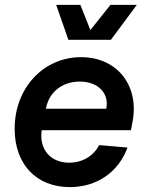

<svg xmlns="http://www.w3.org/2000/svg" viewBox="-20 -750 602 786"><path d="M266 16C376 16 465 -45 502 -146L386 -156C362 -110 316 -84 263 -84C186 -84 139 -140 151 -217H516L523 -254C550 -402 458 -516 312 -516C158 -516 40 -390 40 -223C40 -77 129 16 266 16ZM415 -305H168C180 -373 235 -416 306 -416C381 -416 428 -369 415 -305ZM260 -587H434L540 -730H432L350 -627L309 -730H210Z"/></svg>

Font: Uncut Sans Semibold Italic
Style: Regular
Weight: 600
Italic angle: -11°
Designer: Kasper Nordkvist
Foundry: UNCUT.wtf
Version: Version 1.304;Glyphs 3.2 (3246)